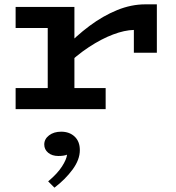

<svg xmlns="http://www.w3.org/2000/svg" viewBox="-20 -503 809 885"><path d="M273 -190V-276Q330 -337 392.5 -383.5Q455 -430 520 -456.5Q585 -483 650 -483H703V-260H597V-365Q554 -364 501 -344Q448 -324 390 -286Q332 -248 273 -190ZM52 0V-97H467V0ZM200 -30V-471H323V-30ZM52 -374V-471H316V-374ZM348 189Q348 233 314.5 278.5Q281 324 231 362L202 333Q245 297 266 264Q287 231 289 210Q282 213 271.5 214.5Q261 216 249 216Q220 216 202 201Q184 186 184 163Q184 138 206 121Q228 104 262 104Q300 104 324 126.5Q348 149 348 189Z"/></svg>

Font: BioRhyme SemiExpanded SemiBold
Style: Regular
Weight: 600
Width: 6
Designer: Aoife Mooney
Foundry: Aoife Mooney Type
Version: Version 1.600;gftools[0.9.33]